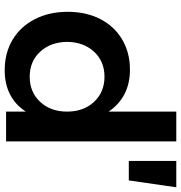

<svg xmlns="http://www.w3.org/2000/svg" viewBox="4 -786 788 837"><g transform="rotate(90 398.5 -368.0)"><path d="M597 -742V0H467V-86Q438 -41 392.5 -17.5Q347 6 287 6Q211 6 153.5 -28.5Q96 -63 64 -125.5Q32 -188 32 -269Q32 -349 63.5 -410.5Q95 -472 152.5 -506Q210 -540 284 -540Q345 -540 391 -516Q437 -492 467 -447V-742ZM467 -266Q467 -338 424.5 -383.5Q382 -429 315 -429Q248 -429 206 -383.5Q164 -338 163 -266Q164 -194 206 -148.5Q248 -103 315 -103Q382 -103 424.5 -148.5Q467 -194 467 -266ZM682 -742H797L767 -535H682Z"/></g></svg>

Font: Montserrat arm2 Medium
Style: Regular
Weight: 500
Designer: Julieta Ulanovsky
Foundry: Julieta Ulanovsky
Version: Version 6.000